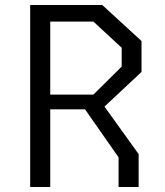

<svg xmlns="http://www.w3.org/2000/svg" viewBox="-20 -750 660 770"><path d="M101 0H181.5V-311.5H321L455.5 -119V0H536V-132L399 -322.5L547.5 -461.5V-585.5L390 -730H101ZM181.5 -370.5V-663.5H354.5L468 -558.5V-483L354.5 -370.5Z"/></svg>

Font: Monaspace Krypton Light
Style: Regular
Weight: 300
Designer: Riley Cran & the Lettermatic Team
Foundry: Lettermatic
Version: Version 1.101 (Monaspace Krypton)